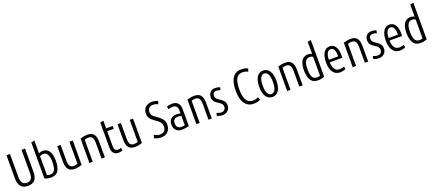

<svg xmlns="http://www.w3.org/2000/svg" viewBox="99 -2249 8406 3734"><g transform="rotate(-20 4302.5 -382.5)"><path d="M269 10Q77 10 77 -211V-693H149V-214Q149 -132 178.5 -93Q208 -54 269 -54Q331 -54 359.5 -93Q388 -132 388 -214V-693H460V-211Q460 10 269 10Z M750 10Q713 10 680.5 3.5Q648 -3 615 -15V-763L684 -776V-511Q698 -520 720 -526.5Q742 -533 767 -533Q819 -533 858.5 -505.5Q898 -478 920.5 -418.5Q943 -359 943 -262Q943 -137 898.5 -63.5Q854 10 750 10ZM749 -50Q788 -50 815 -69Q842 -88 856.5 -134Q871 -180 871 -262Q871 -330 861 -371.5Q851 -413 834 -435Q817 -457 797.5 -465Q778 -473 758 -473Q711 -473 684 -451V-63Q696 -58 713 -54Q730 -50 749 -50Z M1236 10Q1147 10 1106 -41Q1065 -92 1065 -200V-522H1135V-206Q1135 -121 1158 -85.5Q1181 -50 1238 -50Q1256 -50 1277 -54Q1298 -58 1317 -65V-522H1386V-16Q1350 -5 1313 2.5Q1276 10 1236 10Z M1541 0V-506Q1576 -518 1613.5 -525Q1651 -532 1690 -532Q1780 -532 1820.5 -481Q1861 -430 1861 -322V0H1792V-316Q1792 -401 1768 -436.5Q1744 -472 1687 -472Q1669 -472 1648.5 -468.5Q1628 -465 1610 -457V0Z M2145 7Q2083 7 2045.5 -31Q2008 -69 2008 -159V-668L2077 -681V-522H2212V-463H2077V-157Q2077 -104 2096.5 -79.5Q2116 -55 2156 -55Q2172 -55 2187 -57.5Q2202 -60 2217 -67L2228 -12Q2193 7 2145 7Z M2483 10Q2394 10 2353 -41Q2312 -92 2312 -200V-522H2382V-206Q2382 -121 2405 -85.5Q2428 -50 2485 -50Q2503 -50 2524 -54Q2545 -58 2564 -65V-522H2633V-16Q2597 -5 2560 2.5Q2523 10 2483 10Z M3026 11Q2989 11 2951.5 1.5Q2914 -8 2884 -25L2905 -87Q2931 -71 2962 -61Q2993 -51 3024 -51Q3082 -51 3114 -83.5Q3146 -116 3146 -174Q3146 -214 3131 -242Q3116 -270 3089.5 -292.5Q3063 -315 3029 -337Q2994 -361 2964.5 -386.5Q2935 -412 2918 -445.5Q2901 -479 2901 -525Q2901 -604 2950.5 -654Q3000 -704 3085 -704Q3119 -704 3151.5 -696.5Q3184 -689 3211 -675L3190 -615Q3142 -642 3088 -642Q3037 -642 3006 -614Q2975 -586 2975 -532Q2975 -498 2989 -473.5Q3003 -449 3028.5 -429Q3054 -409 3089 -385Q3145 -348 3182 -302.5Q3219 -257 3219 -186Q3219 -99 3168 -44Q3117 11 3026 11Z M3460 7Q3381 7 3337.5 -35Q3294 -77 3294 -153Q3294 -229 3336.5 -270Q3379 -311 3455 -311Q3475 -311 3495 -308.5Q3515 -306 3535 -301V-364Q3535 -423 3509 -448.5Q3483 -474 3436 -474Q3414 -474 3390.5 -470Q3367 -466 3344 -458L3333 -515Q3387 -535 3445 -535Q3516 -535 3559.5 -494Q3603 -453 3603 -367V-14Q3566 -4 3529 1.5Q3492 7 3460 7ZM3465 -48Q3501 -48 3535 -57V-248Q3518 -253 3500 -256Q3482 -259 3465 -259Q3362 -259 3362 -155Q3362 -103 3388.5 -75.5Q3415 -48 3465 -48Z M3754 0V-506Q3789 -518 3826.5 -525Q3864 -532 3903 -532Q3993 -532 4033.5 -481Q4074 -430 4074 -322V0H4005V-316Q4005 -401 3981 -436.5Q3957 -472 3900 -472Q3882 -472 3861.5 -468.5Q3841 -465 3823 -457V0Z M4297 11Q4265 11 4234.5 4Q4204 -3 4182 -13L4195 -71Q4218 -61 4244.5 -54Q4271 -47 4294 -47Q4332 -47 4356 -71Q4380 -95 4380 -131Q4380 -166 4363.5 -190Q4347 -214 4295 -244Q4243 -274 4218.5 -309.5Q4194 -345 4194 -393Q4194 -455 4232.5 -495Q4271 -535 4336 -535Q4364 -535 4389.5 -529.5Q4415 -524 4433 -516L4422 -460Q4402 -468 4380.5 -472.5Q4359 -477 4339 -477Q4302 -477 4282.5 -456.5Q4263 -436 4263 -399Q4263 -365 4283.5 -340.5Q4304 -316 4350 -288Q4401 -258 4425.5 -223Q4450 -188 4450 -138Q4450 -74 4407.5 -31.5Q4365 11 4297 11Z M4941 10Q4823 10 4758.5 -81.5Q4694 -173 4694 -343Q4694 -520 4755 -611.5Q4816 -703 4937 -703Q5014 -703 5071 -672L5051 -612Q5029 -625 4999 -633Q4969 -641 4937 -641Q4850 -641 4809.5 -568.5Q4769 -496 4769 -343Q4769 -52 4949 -52Q4979 -52 5006 -60Q5033 -68 5061 -82L5080 -24Q5052 -7 5016.5 1.5Q4981 10 4941 10Z M5328 11Q5243 11 5196.5 -60.5Q5150 -132 5150 -262Q5150 -392 5196.5 -463.5Q5243 -535 5328 -535Q5413 -535 5459.5 -463.5Q5506 -392 5506 -262Q5506 -132 5459.5 -60.5Q5413 11 5328 11ZM5328 -50Q5379 -50 5406.5 -103.5Q5434 -157 5434 -262Q5434 -366 5406.5 -420Q5379 -474 5328 -474Q5277 -474 5249.5 -420Q5222 -366 5222 -262Q5222 -158 5249.5 -104Q5277 -50 5328 -50Z M5634 0V-506Q5669 -518 5706.5 -525Q5744 -532 5783 -532Q5873 -532 5913.5 -481Q5954 -430 5954 -322V0H5885V-316Q5885 -401 5861 -436.5Q5837 -472 5780 -472Q5762 -472 5741.5 -468.5Q5721 -465 5703 -457V0Z M6270 10Q6167 10 6122 -63.5Q6077 -137 6077 -262Q6077 -359 6099.5 -418.5Q6122 -478 6162 -505.5Q6202 -533 6253 -533Q6279 -533 6301 -526.5Q6323 -520 6336 -511V-763L6405 -776V-15Q6371 -3 6339.5 3.5Q6308 10 6270 10ZM6271 -50Q6291 -50 6307.5 -54Q6324 -58 6336 -63V-451Q6309 -473 6263 -473Q6243 -473 6223 -465Q6203 -457 6186 -435Q6169 -413 6159 -371.5Q6149 -330 6149 -262Q6149 -180 6163.5 -134Q6178 -88 6205 -69Q6232 -50 6271 -50Z M6729 11Q6636 11 6584.5 -60Q6533 -131 6533 -260Q6533 -391 6579 -463Q6625 -535 6706 -535Q6780 -535 6822 -472.5Q6864 -410 6864 -292Q6864 -282 6863.5 -269Q6863 -256 6862 -242H6604Q6604 -152 6637.5 -101Q6671 -50 6740 -50Q6792 -50 6835 -69L6845 -15Q6790 11 6729 11ZM6604 -294H6796Q6798 -388 6774 -432.5Q6750 -477 6704 -477Q6656 -477 6630 -428.5Q6604 -380 6604 -294Z M6990 0V-506Q7025 -518 7062.5 -525Q7100 -532 7139 -532Q7229 -532 7269.5 -481Q7310 -430 7310 -322V0H7241V-316Q7241 -401 7217 -436.5Q7193 -472 7136 -472Q7118 -472 7097.5 -468.5Q7077 -465 7059 -457V0Z M7533 11Q7501 11 7470.5 4Q7440 -3 7418 -13L7431 -71Q7454 -61 7480.5 -54Q7507 -47 7530 -47Q7568 -47 7592 -71Q7616 -95 7616 -131Q7616 -166 7599.5 -190Q7583 -214 7531 -244Q7479 -274 7454.5 -309.5Q7430 -345 7430 -393Q7430 -455 7468.5 -495Q7507 -535 7572 -535Q7600 -535 7625.5 -529.5Q7651 -524 7669 -516L7658 -460Q7638 -468 7616.5 -472.5Q7595 -477 7575 -477Q7538 -477 7518.5 -456.5Q7499 -436 7499 -399Q7499 -365 7519.5 -340.5Q7540 -316 7586 -288Q7637 -258 7661.5 -223Q7686 -188 7686 -138Q7686 -74 7643.5 -31.5Q7601 11 7533 11Z M7966 11Q7873 11 7821.5 -60Q7770 -131 7770 -260Q7770 -391 7816 -463Q7862 -535 7943 -535Q8017 -535 8059 -472.5Q8101 -410 8101 -292Q8101 -282 8100.5 -269Q8100 -256 8099 -242H7841Q7841 -152 7874.5 -101Q7908 -50 7977 -50Q8029 -50 8072 -69L8082 -15Q8027 11 7966 11ZM7841 -294H8033Q8035 -388 8011 -432.5Q7987 -477 7941 -477Q7893 -477 7867 -428.5Q7841 -380 7841 -294Z M8392 10Q8289 10 8244 -63.5Q8199 -137 8199 -262Q8199 -359 8221.5 -418.5Q8244 -478 8284 -505.5Q8324 -533 8375 -533Q8401 -533 8423 -526.5Q8445 -520 8458 -511V-763L8527 -776V-15Q8493 -3 8461.5 3.5Q8430 10 8392 10ZM8393 -50Q8413 -50 8429.5 -54Q8446 -58 8458 -63V-451Q8431 -473 8385 -473Q8365 -473 8345 -465Q8325 -457 8308 -435Q8291 -413 8281 -371.5Q8271 -330 8271 -262Q8271 -180 8285.5 -134Q8300 -88 8327 -69Q8354 -50 8393 -50Z"/></g></svg>

Font: Ubuntu Sans Condensed
Style: Regular
Weight: 400
Width: 3
Designer: Dalton Maag Ltd
Foundry: Dalton Maag Ltd
Version: Version 1.006; ttfautohint (v1.8.4.7-5d5b)